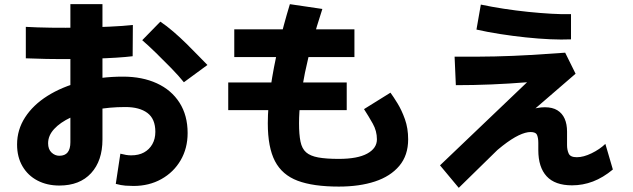

<svg xmlns="http://www.w3.org/2000/svg" viewBox="-20 -829 3040 922"><path d="M621 64Q603 64 582.5 62.5Q562 61 536 54L558 -91Q573 -87 585.5 -85Q598 -83 610 -83Q646 -83 671.5 -97Q697 -111 711.5 -136.5Q726 -162 726 -196Q726 -258 688 -286.5Q650 -315 582 -315Q505 -315 438 -302Q371 -289 320 -265Q269 -241 240 -209.5Q211 -178 211 -141Q211 -112 227.5 -96.5Q244 -81 265 -81Q292 -81 305 -97.5Q318 -114 318 -146V-809H472V-159Q472 -57 417.5 2.5Q363 62 265 62Q206 62 160 38Q114 14 88 -30.5Q62 -75 62 -135Q62 -206 100.5 -265.5Q139 -325 208 -368.5Q277 -412 370 -436.5Q463 -461 571 -461Q663 -461 733 -429Q803 -397 842 -336Q881 -275 881 -190Q881 -117 847.5 -59.5Q814 -2 755 31Q696 64 621 64ZM104 -549V-700Q156 -697 225.5 -696Q295 -695 367.5 -696.5Q440 -698 506 -701Q572 -704 618 -709L617 -559Q585 -555 537 -552Q489 -549 432 -547.5Q375 -546 316.5 -545.5Q258 -545 203 -546Q148 -547 104 -549ZM863 -434Q839 -464 803 -501Q767 -538 729.5 -574.5Q692 -611 663 -636L750 -725Q780 -705 812.5 -677Q845 -649 875.5 -619Q906 -589 932 -562Q958 -535 976 -517Z M1728 -305 1855 -384Q1869 -365 1889 -332.5Q1909 -300 1924.5 -256.5Q1940 -213 1940 -160Q1940 -83 1897.5 -32.5Q1855 18 1780.5 42.5Q1706 67 1607 67Q1484 67 1409.5 39Q1335 11 1300.5 -55Q1266 -121 1266 -237Q1266 -315 1279.5 -409Q1293 -503 1317 -605Q1341 -707 1372 -809L1528 -786Q1473 -618 1444.5 -480Q1416 -342 1416 -237Q1416 -183 1423 -149Q1430 -115 1450 -97.5Q1470 -80 1508 -73Q1546 -66 1607 -66Q1697 -66 1743.5 -91.5Q1790 -117 1790 -160Q1790 -200 1770 -235.5Q1750 -271 1728 -305ZM1682 -688V-555H1105V-688ZM1645 -433V-300H1076V-433Z M2183 73 2093 -35 2511 -434Q2424 -427 2339 -423.5Q2254 -420 2169 -420L2163 -557Q2268 -556 2356.5 -558Q2445 -560 2527.5 -565Q2610 -570 2694 -576L2744 -475L2459 -229L2469 -207ZM2727 61Q2645 61 2605 17.5Q2565 -26 2565 -108V-143Q2565 -166 2559 -180.5Q2553 -195 2528 -195Q2504 -195 2470.5 -179Q2437 -163 2393.5 -129Q2350 -95 2296 -41L2246 -122Q2282 -163 2328.5 -197.5Q2375 -232 2423 -258Q2471 -284 2516 -299Q2561 -314 2596 -314Q2633 -314 2656.5 -299.5Q2680 -285 2691.5 -259Q2703 -233 2703 -197V-132Q2703 -109 2711 -91.5Q2719 -74 2750 -74Q2782 -74 2821 -93Q2860 -112 2887 -138L2923 -15Q2876 24 2827.5 42.5Q2779 61 2727 61ZM2722 -640Q2677 -638 2621.5 -640.5Q2566 -643 2504.5 -649.5Q2443 -656 2382 -665.5Q2321 -675 2268 -687L2289 -807Q2341 -796 2399.5 -787Q2458 -778 2516.5 -772Q2575 -766 2628 -763Q2681 -760 2722 -761Z"/></svg>

Font: Murecho Thin
Style: Bold
Weight: 700
Version: Version 1.010